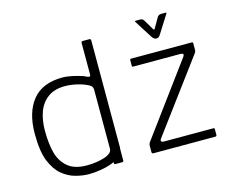

<svg xmlns="http://www.w3.org/2000/svg" viewBox="-97 -823 1199 980"><g transform="rotate(-15 502.0 -332.5)"><path d="M261 -31Q313 -31 354.5 -44.5Q396 -58 396 -83V-396Q396 -412 380 -421Q354 -435 324 -442Q289 -451 256 -451Q201 -451 166 -425.5Q131 -400 115 -356.5Q99 -313 99 -256Q99 -191 111.5 -142Q124 -93 159.5 -62Q195 -31 261 -31ZM396 -474V-642Q396 -650 404 -650H439Q447 -650 447 -641V-76Q447 -52 430 -35Q413 -18 384.5 -7Q356 4 323 9.5Q290 15 260 15Q227 15 189.5 5Q152 -5 119.5 -32Q87 -59 66 -110.5Q45 -162 45 -256Q45 -368 97 -432.5Q149 -497 256 -497Q277 -497 305.5 -491Q334 -485 361 -476L381 -467Q396 -461 396 -474ZM397 -136H446V-8Q446 0 439 0H402Q396 0 396 -8ZM673 -47H932Q940 -47 939 -40V-11Q939 -3 932 -3H605Q596 -3 596 -11V-46Q596 -54 602 -63L879 -439Q891 -456 870 -457H620Q614 -457 613 -461V-492Q613 -499 620 -499H939Q946 -499 946 -493V-456Q946 -449 940 -441L663 -68Q647 -48 673 -47ZM749 -579 689 -674Q685 -680 693 -680H716Q728 -680 735 -669L767 -615Q771 -609 775 -615L806 -669Q813 -680 826 -680H850Q856 -680 853 -675L793 -580Q784 -565 774 -565H770Q759 -565 749 -579Z"/></g></svg>

Font: Vivano Light
Style: Regular
Weight: 300
Designer: Joe Prince, Josias Burgherr
Version: Version 2.064;September 19, 2022;FontCreator 14.0.0.2877 64-